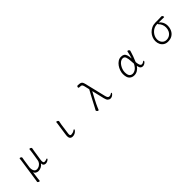

<svg xmlns="http://www.w3.org/2000/svg" viewBox="385 -2376 4230 4230"><g transform="rotate(-45 2500.0 -261.0)"><path d="M622 -363 592 -172Q586 -131 562 -101Q538 -71 505.5 -54.5Q473 -38 440 -38Q405 -38 385.5 -58Q366 -78 358.5 -107.5Q351 -137 351 -163Q351 -171 351.5 -178.5Q352 -186 353 -193L377 -359Q380 -381 385 -407Q390 -433 392 -446V-450Q392 -464 377 -473.5Q362 -483 349 -483Q337 -483 336 -473Q335 -454 331 -423Q327 -392 323 -367L259 70Q257 88 253 112.5Q249 137 245 157V159Q245 171 261.5 180.5Q278 190 291 190Q301 190 302 183Q304 160 307.5 129.5Q311 99 314 78L332 -58Q340 -23 370.5 -4.5Q401 14 438 14Q478 14 521 -6.5Q564 -27 592 -68Q593 -28 613 -8.5Q633 11 666 11Q688 11 711 1.5Q734 -8 749.5 -21.5Q765 -35 765 -46Q765 -54 754 -54Q748 -54 736 -49Q709 -37 674 -37Q640 -37 640 -91Q640 -102 641 -114Q642 -126 644 -139L677 -355Q681 -380 685.5 -403.5Q690 -427 692 -441V-443Q692 -457 675.5 -466.5Q659 -476 646 -476Q636 -476 634 -468Q633 -452 629.5 -419Q626 -386 622 -363Z M1460 -365 1428 -144Q1422 -113 1422 -87Q1422 9 1509 9Q1547 9 1577 -7Q1607 -23 1625 -43Q1643 -63 1643 -75Q1643 -86 1634 -86Q1626 -86 1609 -74Q1590 -59 1562.5 -51.5Q1535 -44 1517 -44Q1498 -44 1489 -54Q1480 -64 1480 -89Q1480 -98 1481.5 -110Q1483 -122 1485 -136L1515 -354L1532 -442V-445Q1532 -458 1515 -468.5Q1498 -479 1485 -479Q1475 -479 1474 -471Q1472 -448 1468 -418Q1464 -388 1460 -365Z M2518 -396 2587 -105Q2601 -44 2628 -19Q2655 6 2691 6Q2718 6 2741.5 -7.5Q2765 -21 2779.5 -37.5Q2794 -54 2794 -64Q2794 -73 2785 -73Q2781 -73 2774 -70.5Q2767 -68 2758 -61Q2736 -45 2706 -45Q2680 -45 2665.5 -63.5Q2651 -82 2641 -122L2523 -611Q2514 -648 2502 -670Q2490 -692 2462.5 -702Q2435 -712 2377 -712Q2365 -712 2358 -700.5Q2351 -689 2351 -678Q2351 -670 2355 -663.5Q2359 -657 2369 -657Q2404 -657 2424 -653Q2444 -649 2454.5 -634.5Q2465 -620 2473 -586L2500 -472Q2475 -428 2444.5 -372Q2414 -316 2382 -254.5Q2350 -193 2318 -132Q2305 -107 2293.5 -85.5Q2282 -64 2271 -46Q2269 -42 2269 -38Q2269 -25 2283 -10.5Q2297 4 2310 4Q2322 4 2326 -8Q2337 -36 2349 -64.5Q2361 -93 2380.5 -133.5Q2400 -174 2433 -237Q2466 -300 2518 -396Z M3605 -93Q3617 -35 3638.5 -13.5Q3660 8 3694 8Q3719 8 3742 -4Q3765 -16 3780 -32Q3795 -48 3795 -60Q3795 -70 3786 -70Q3776 -70 3760 -57Q3748 -47 3735 -43.5Q3722 -40 3709 -40Q3697 -40 3684.5 -49Q3672 -58 3662 -86Q3652 -114 3646 -171Q3672 -229 3697.5 -299.5Q3723 -370 3739 -429Q3739 -431 3739.5 -432Q3740 -433 3740 -434Q3740 -448 3725.5 -461Q3711 -474 3698 -474Q3685 -474 3682 -458Q3675 -416 3664 -373Q3653 -330 3640 -289Q3635 -362 3620.5 -404.5Q3606 -447 3577 -465.5Q3548 -484 3499 -484Q3447 -484 3403 -455Q3359 -426 3327 -380.5Q3295 -335 3277.5 -283Q3260 -231 3260 -184Q3260 -77 3304.5 -30.5Q3349 16 3421 16Q3475 16 3522.5 -12.5Q3570 -41 3605 -93ZM3595 -174Q3557 -99 3511 -67Q3465 -35 3421 -35Q3375 -35 3346 -67.5Q3317 -100 3317 -182Q3317 -224 3332 -268Q3347 -312 3372.5 -349.5Q3398 -387 3430.5 -410Q3463 -433 3499 -433Q3550 -433 3568.5 -384.5Q3587 -336 3591 -237Q3592 -220 3593 -204Q3594 -188 3595 -174Z M4759 -483H4758Q4707 -480 4653 -480H4571Q4505 -480 4451 -454.5Q4397 -429 4358 -387.5Q4319 -346 4298.5 -295Q4278 -244 4278 -193Q4278 -134 4301.5 -86.5Q4325 -39 4368.5 -11.5Q4412 16 4471 16Q4551 16 4605 -18.5Q4659 -53 4686.5 -112Q4714 -171 4714 -244Q4714 -284 4701 -320.5Q4688 -357 4666.5 -385.5Q4645 -414 4619 -429H4657Q4692 -429 4721 -428.5Q4750 -428 4783 -427Q4794 -427 4794 -438Q4794 -451 4783.5 -467Q4773 -483 4759 -483ZM4567 -429H4585Q4583 -425 4583 -422Q4583 -414 4592 -405Q4624 -374 4642 -331Q4660 -288 4660 -238Q4660 -184 4637.5 -137.5Q4615 -91 4572.5 -63Q4530 -35 4470 -35Q4431 -35 4400 -55.5Q4369 -76 4350.5 -111.5Q4332 -147 4332 -193Q4332 -234 4349.5 -276Q4367 -318 4399 -352.5Q4431 -387 4474 -408Q4517 -429 4567 -429Z"/></g></svg>

Font: Klee One
Style: Regular
Weight: 400
Designer: Fontworks Inc.
Foundry: Fontworks Inc.
Version: Version 1.100